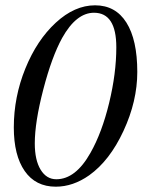

<svg xmlns="http://www.w3.org/2000/svg" viewBox="-20 -696 540 723"><path d="M497 -425Q497 -315 445 -203Q393 -91 316 -36Q255 7 190 7Q114 7 73 -52Q32 -111 32 -216Q32 -331 75.5 -438Q119 -545 190 -610.5Q261 -676 338 -676Q415 -676 456 -611Q497 -546 497 -425ZM418 -518Q418 -648 334 -648Q267 -648 214 -553Q175 -482 143 -359Q111 -236 111 -156Q111 -93 133 -57Q155 -21 192 -21Q265 -21 321 -121Q364 -197 391 -308.5Q418 -420 418 -518Z"/></svg>

Font: STIX MathJax Main
Style: Italic
Weight: 400
Italic angle: -16.33°
Designer: MicroPress Inc., with final additions and corrections provided by Coen Hoffman, Elsevier (retired)
Version: Version 1.1.1